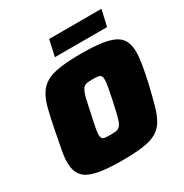

<svg xmlns="http://www.w3.org/2000/svg" viewBox="-198 -1030 1146 1194"><g transform="rotate(-30 375.5 -433.0)"><path d="M337 8Q220 8 154 -7.5Q88 -23 61 -58Q34 -93 34 -153Q34 -191 44 -241Q54 -291 66 -356Q82 -440 97 -499.5Q112 -559 135 -597.5Q158 -636 196.5 -657.5Q235 -679 296.5 -687.5Q358 -696 451 -696Q566 -696 631 -680.5Q696 -665 723 -630Q750 -595 750 -534Q750 -496 741.5 -446Q733 -396 719 -332Q699 -246 682.5 -186.5Q666 -127 643.5 -89Q621 -51 584.5 -30Q548 -9 488 -0.5Q428 8 337 8ZM353 -167Q376 -167 391.5 -169Q407 -171 417.5 -179.5Q428 -188 436 -207Q444 -226 452 -259.5Q460 -293 471 -344Q482 -395 488 -428.5Q494 -462 494 -481Q494 -501 487.5 -509.5Q481 -518 467 -520Q453 -522 430 -522Q406 -522 391 -520Q376 -518 366 -509Q356 -500 348 -481.5Q340 -463 332.5 -429.5Q325 -396 314 -344Q307 -310 301 -283Q295 -256 292 -237Q289 -218 289 -205Q289 -187 295.5 -178.5Q302 -170 316.5 -168.5Q331 -167 353 -167ZM295 -758 321 -874H696L670 -758Z"/></g></svg>

Font: Saira SemiExpanded Black
Style: Italic
Weight: 900
Width: 6
Italic angle: -12°
Designer: Hector Gatti with collaboration of the Omnibus-Type team
Foundry: Omnibus-Type
Version: Version 1.101